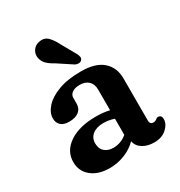

<svg xmlns="http://www.w3.org/2000/svg" viewBox="-173 -841 911 973"><g transform="rotate(-30 282.0 -354.5)"><path d="M42 -106Q42 -170 100.2 -209.5Q158.5 -249 256.5 -249Q299.5 -249 335 -240.5V-361Q335 -393.5 316.5 -411.2Q298 -429 265.5 -429Q237 -429 221 -417.5Q205 -406 205 -389V-356Q205 -326 184.8 -309.8Q164.5 -293.5 127.5 -293.5Q95.5 -293.5 79.2 -308.5Q63 -323.5 63 -349Q63 -382 90.8 -413.2Q118.5 -444.5 172.2 -464.8Q226 -485 305 -485Q390.5 -485 432.5 -447.2Q474.5 -409.5 474.5 -346V-99.5Q474.5 -77 495.5 -77Q502 -77 506.2 -79Q510.5 -81 514 -83.5Q517 -86 520 -88Q523 -90 527.5 -90Q548.5 -90 548.5 -65.5Q548.5 -37.5 521.2 -12.2Q494 13 448.5 13Q409.5 13 382 -4Q354.5 -21 348.5 -51Q318.5 -20.5 276 -3.8Q233.5 13 188 13Q122.5 13 82.2 -19.5Q42 -52 42 -106ZM185.5 -132.5Q185.5 -100.5 205.2 -83.8Q225 -67 255 -67Q299.5 -67 335 -96.5V-191Q320.5 -196 305 -198.8Q289.5 -201.5 272 -201.5Q232.5 -201.5 209 -183Q185.5 -164.5 185.5 -132.5ZM286 -653 333 -569.5Q338 -559.5 339.5 -549.8Q341 -540 333.5 -532.5Q327 -526 316.5 -525.8Q306 -525.5 296.5 -530.5L214.5 -584.5Q185 -600.5 169.8 -616.2Q154.5 -632 150.5 -654.5Q146.5 -677 159.8 -696.8Q173 -716.5 198.5 -721Q229.5 -727 249.2 -707.2Q269 -687.5 286 -653Z"/></g></svg>

Font: Fraunces 9pt SuperSoft SemiBold
Style: Regular
Weight: 600
Version: Version 1.000;[0bf87f6ff]